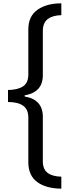

<svg xmlns="http://www.w3.org/2000/svg" viewBox="-20 -906 423 1152"><path d="M348 226Q256 225 203 186Q150 147 150 67V-199Q150 -250 118.5 -272Q87 -294 28 -294V-366Q87 -367 118.5 -388Q150 -409 150 -460V-729Q150 -809 205 -847.5Q260 -886 348 -886V-815Q296 -814 266.5 -791.5Q237 -769 237 -720V-455Q237 -352 128 -334V-327Q237 -309 237 -205V61Q237 110 266 131.5Q295 153 348 154Z"/></svg>

Font: Noto Sans Kannada UI
Style: Regular
Weight: 400
Designer: Jelle Bosma - Monotype Design Team
Foundry: Monotype Imaging Inc.
Version: Version 2.005; ttfautohint (v1.8.4.7-5d5b)